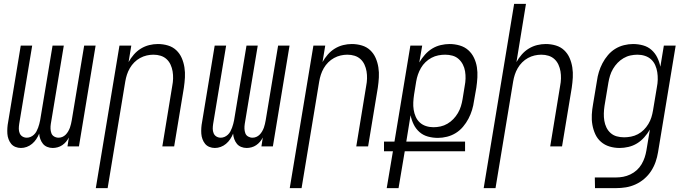

<svg xmlns="http://www.w3.org/2000/svg" viewBox="-20 -755 3540 990"><path d="M88 8Q73 8 59.5 2.5Q46 -3 37.5 -13.5Q29 -24 24 -37.5Q19 -51 18 -65.5Q17 -80 18 -95.5Q19 -111 22 -126L87 -520H146L79 -116Q77 -103 77 -91Q77 -79 81.5 -68Q86 -57 96 -51Q106 -45 118 -45Q128 -45 137.5 -49Q147 -53 155 -60.5Q163 -68 168 -77.5Q173 -87 176.5 -96.5Q180 -106 182.5 -115.5Q185 -125 187 -135L251 -520H309L242 -116Q240 -103 240.5 -91Q241 -79 245 -68Q249 -57 259.5 -51Q270 -45 282 -45Q292 -45 301.5 -49Q311 -53 318.5 -60.5Q326 -68 331.5 -77.5Q337 -87 340.5 -96.5Q344 -106 346 -115.5Q348 -125 350 -135L414 -520H473L387 0H328L335 -46Q329 -34 320.5 -24Q312 -14 301 -6.5Q290 1 277 4.5Q264 8 252 8Q237 8 223.5 2.5Q210 -3 201.5 -13.5Q193 -24 188 -37.5Q183 -51 182 -66Q176 -51 167 -37.5Q158 -24 145.5 -13.5Q133 -3 118 2.5Q103 8 88 8Z M474 215 596 -520H657L643 -435Q654 -455 670 -473.5Q686 -492 706.5 -504.5Q727 -517 749.5 -522.5Q772 -528 794 -528Q821 -528 846 -520.5Q871 -513 889 -496Q907 -479 917 -456Q927 -433 931 -407.5Q935 -382 933.5 -355.5Q932 -329 928 -302L878 0H817L868 -311Q872 -331 872.5 -350Q873 -369 870 -387Q867 -405 859.5 -421.5Q852 -438 839 -450Q826 -462 808.5 -467.5Q791 -473 771 -473Q754 -473 736.5 -469Q719 -465 702.5 -456Q686 -447 672.5 -433.5Q659 -420 649.5 -403.5Q640 -387 634.5 -370Q629 -353 626 -335L535 215Z M1088 8Q1073 8 1059.5 2.5Q1046 -3 1037.5 -13.5Q1029 -24 1024 -37.5Q1019 -51 1018 -65.5Q1017 -80 1018 -95.5Q1019 -111 1022 -126L1087 -520H1146L1079 -116Q1077 -103 1077 -91Q1077 -79 1081.5 -68Q1086 -57 1096 -51Q1106 -45 1118 -45Q1128 -45 1137.5 -49Q1147 -53 1155 -60.5Q1163 -68 1168 -77.5Q1173 -87 1176.5 -96.5Q1180 -106 1182.5 -115.5Q1185 -125 1187 -135L1251 -520H1309L1242 -116Q1240 -103 1240.5 -91Q1241 -79 1245 -68Q1249 -57 1259.5 -51Q1270 -45 1282 -45Q1292 -45 1301.5 -49Q1311 -53 1318.5 -60.5Q1326 -68 1331.5 -77.5Q1337 -87 1340.5 -96.5Q1344 -106 1346 -115.5Q1348 -125 1350 -135L1414 -520H1473L1387 0H1328L1335 -46Q1329 -34 1320.5 -24Q1312 -14 1301 -6.5Q1290 1 1277 4.5Q1264 8 1252 8Q1237 8 1223.5 2.5Q1210 -3 1201.5 -13.5Q1193 -24 1188 -37.5Q1183 -51 1182 -66Q1176 -51 1167 -37.5Q1158 -24 1145.5 -13.5Q1133 -3 1118 2.5Q1103 8 1088 8Z M1474 215 1596 -520H1657L1643 -435Q1654 -455 1670 -473.5Q1686 -492 1706.5 -504.5Q1727 -517 1749.5 -522.5Q1772 -528 1794 -528Q1821 -528 1846 -520.5Q1871 -513 1889 -496Q1907 -479 1917 -456Q1927 -433 1931 -407.5Q1935 -382 1933.5 -355.5Q1932 -329 1928 -302L1878 0H1817L1868 -311Q1872 -331 1872.5 -350Q1873 -369 1870 -387Q1867 -405 1859.5 -421.5Q1852 -438 1839 -450Q1826 -462 1808.5 -467.5Q1791 -473 1771 -473Q1754 -473 1736.5 -469Q1719 -465 1702.5 -456Q1686 -447 1672.5 -433.5Q1659 -420 1649.5 -403.5Q1640 -387 1634.5 -370Q1629 -353 1626 -335L1535 215Z M1974 215 2006 25H1960V-25H2014L2096 -520H2157L2142 -433Q2155 -455 2171.5 -473.5Q2188 -492 2208.5 -504.5Q2229 -517 2252.5 -522.5Q2276 -528 2298 -528Q2325 -528 2350.5 -520.5Q2376 -513 2394.5 -496.5Q2413 -480 2424 -457Q2435 -434 2439 -408.5Q2443 -383 2441.5 -356Q2440 -329 2436 -302L2424 -234Q2421 -211 2414 -188Q2407 -165 2395.5 -143Q2384 -121 2367.5 -101.5Q2351 -82 2330 -69Q2309 -56 2285 -50Q2261 -44 2238 -44Q2211 -44 2186 -51Q2161 -58 2142.5 -74.5Q2124 -91 2113 -113.5Q2102 -136 2097 -161L2075 -25H2378V25H2067L2035 215ZM2215 -99Q2233 -99 2251.5 -103Q2270 -107 2287 -117Q2304 -127 2317.5 -141Q2331 -155 2341 -172Q2351 -189 2356.5 -207Q2362 -225 2365 -243L2376 -311Q2380 -331 2380.5 -350Q2381 -369 2378 -387.5Q2375 -406 2366.5 -422.5Q2358 -439 2344.5 -451Q2331 -463 2313 -468Q2295 -473 2275 -473Q2258 -473 2240 -469.5Q2222 -466 2205 -457Q2188 -448 2174 -434.5Q2160 -421 2150.5 -404.5Q2141 -388 2135 -370.5Q2129 -353 2126 -335L2115 -267Q2112 -247 2111 -227.5Q2110 -208 2113 -189Q2116 -170 2123.5 -153Q2131 -136 2144.5 -123.5Q2158 -111 2176.5 -105Q2195 -99 2215 -99Z M2474 215 2631 -735H2692L2643 -435Q2654 -455 2670 -473.5Q2686 -492 2706.5 -504.5Q2727 -517 2749.5 -522.5Q2772 -528 2794 -528Q2821 -528 2846 -520.5Q2871 -513 2889 -496Q2907 -479 2917 -456Q2927 -433 2931 -407.5Q2935 -382 2933.5 -355.5Q2932 -329 2928 -302L2878 0H2817L2868 -311Q2872 -331 2872.5 -350Q2873 -369 2870 -387Q2867 -405 2859.5 -421.5Q2852 -438 2839 -450Q2826 -462 2808.5 -467.5Q2791 -473 2771 -473Q2754 -473 2736.5 -469Q2719 -465 2702.5 -456Q2686 -447 2672.5 -433.5Q2659 -420 2649.5 -403.5Q2640 -387 2634.5 -370Q2629 -353 2626 -335L2535 215Z M3048 215 3047 160H3157Q3175 160 3193.5 156.5Q3212 153 3230 144.5Q3248 136 3263 122.5Q3278 109 3288 92Q3298 75 3304 57Q3310 39 3313 21L3331 -87Q3318 -65 3301.5 -46.5Q3285 -28 3264.5 -15.5Q3244 -3 3220.5 2.5Q3197 8 3175 8Q3148 8 3123 0.5Q3098 -7 3079 -23.5Q3060 -40 3049.5 -63Q3039 -86 3034.5 -111.5Q3030 -137 3031.5 -164Q3033 -191 3038 -218L3058 -338Q3061 -361 3068 -384Q3075 -407 3086.5 -429Q3098 -451 3114.5 -470.5Q3131 -490 3152 -503Q3173 -516 3197 -522Q3221 -528 3244 -528Q3271 -528 3296 -521Q3321 -514 3339.5 -497.5Q3358 -481 3369 -458.5Q3380 -436 3385 -411L3403 -520H3464L3373 30Q3369 55 3360.5 79.5Q3352 104 3337.5 126.5Q3323 149 3302 167Q3281 185 3256.5 196Q3232 207 3207 211Q3182 215 3157 215ZM3198 -47Q3215 -47 3233.5 -50.5Q3252 -54 3269 -63Q3286 -72 3299.5 -85.5Q3313 -99 3323 -115.5Q3333 -132 3338.5 -149.5Q3344 -167 3347 -185L3367 -305Q3371 -325 3371.5 -344.5Q3372 -364 3369 -383Q3366 -402 3358.5 -419Q3351 -436 3337.5 -448.5Q3324 -461 3305.5 -467Q3287 -473 3267 -473Q3249 -473 3230.5 -469Q3212 -465 3195 -455Q3178 -445 3164.5 -431Q3151 -417 3141 -400Q3131 -383 3125.5 -365Q3120 -347 3117 -329L3097 -209Q3094 -189 3093.5 -170Q3093 -151 3096 -132.5Q3099 -114 3107 -97.5Q3115 -81 3128.5 -69Q3142 -57 3160 -52Q3178 -47 3198 -47Z"/></svg>

Font: Iosevka Term Curly Light
Style: Italic
Weight: 300
Italic angle: -9°
Designer: Belleve Invis
Foundry: Belleve Invis
Version: Version 32.3.0